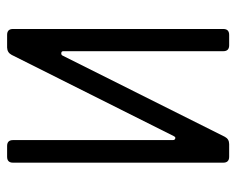

<svg xmlns="http://www.w3.org/2000/svg" viewBox="-82 -582 665 540"><g transform="rotate(-90 250.0 -312.5)"><path d="M438 -607.9V-16.6Q438 0 421.4 0H392.1Q375.5 0 375.5 -16.6V-466.8Q375.5 -472.2 369.1 -472.2Q365.2 -472.2 363.3 -468.8L134.8 -12.2Q128.4 0 114.3 0H78.6Q62 0 62 -16.6V-607.9Q62 -624.5 78.6 -624.5H108.9Q125.5 -624.5 125.5 -607.9V-158.7Q125.5 -151.4 131.8 -151.4Q134.8 -151.4 136.7 -155.8L365.2 -611.8Q371.6 -624 385.7 -624.5H421.4Q438 -624.5 438 -607.9Z"/></g></svg>

Font: GOSTRUS
Style: type_B
Weight: 400
Designer: Юрий и Татьяна Кривогуз
Version: Version 02.00